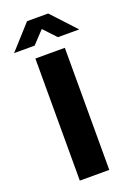

<svg xmlns="http://www.w3.org/2000/svg" viewBox="-177 -873 645 931"><g transform="rotate(-20 146.0 -407.0)"><path d="M218 -630V0H66V-630ZM90 -814H199L314 -690H204L144 -754L84 -690H-22Z"/></g></svg>

Font: Mukta Vaani ExtraBold
Style: Regular
Weight: 800
Designer: Noopur Datye, Girish Dalvi, Yashodeep Gholap, Pallavi Karambelkar
Foundry: Ek Type
Version: Version 2.538;PS 1.000;hotconv 16.6.51;makeotf.lib2.5.65220;